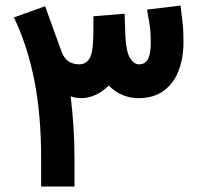

<svg xmlns="http://www.w3.org/2000/svg" viewBox="-20 -682 729 702"><path d="M130.4 -101.6Q130.4 -266.6 104.5 -393.3Q78.6 -520 30.8 -618.2L145 -659.2Q159.7 -617.7 174.8 -576.4Q189.9 -535.2 205.1 -493.2Q221.7 -446.8 270 -446.8Q294.9 -446.8 307.9 -469.2Q320.8 -491.7 321.3 -557.1Q321.3 -573.7 321.5 -589.8Q321.8 -606 321.8 -622.6L435.5 -631.8Q436 -614.3 436.8 -596.7Q437.5 -579.1 438 -561Q440.4 -493.7 455.1 -470.2Q469.7 -446.8 487.8 -446.8Q511.7 -446.8 521.5 -466.8Q531.2 -486.8 531.2 -524.4Q531.2 -566.4 526.9 -592.8Q522.5 -619.1 517.6 -647L640.1 -661.6Q643.6 -631.8 647.2 -602.3Q650.9 -572.8 650.9 -527.3Q650.9 -471.2 633.5 -424.8Q616.2 -378.4 579.6 -350.8Q543 -323.2 485.8 -323.2Q424.3 -323.2 377.4 -369.1Q354 -345.7 328.1 -334.5Q302.2 -323.2 277.3 -323.2Q267.6 -323.2 257.6 -324.7Q247.6 -326.2 238.3 -330.1Q245.6 -270 249 -212.6Q252.4 -155.3 252.4 -100.1V0H130.4Z"/></svg>

Font: Vazir WOL
Style: Bold-WOL
Weight: 700
Designer: Saber Rastikerdar
Foundry: Saber Rastikerdar
Version: Version 30.0.0